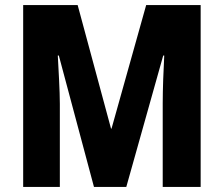

<svg xmlns="http://www.w3.org/2000/svg" viewBox="-20 -734 878 754"><path d="M349 0H476L621 -516H625C622 -461 619 -382 619 -329V0H768V-714H554L418 -229H416L285 -714H71V0H215V-326C215 -377 210 -458 207 -516H211Z"/></svg>

Font: Noto Sans Gurmukhi Condensed ExtraBold
Style: Regular
Weight: 800
Width: 3
Designer: Jelle Bosma - Monotype Design Team
Foundry: Monotype Imaging Inc.
Version: Version 2.004